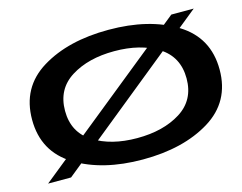

<svg xmlns="http://www.w3.org/2000/svg" viewBox="-96 -830 1239 985"><g transform="rotate(-15 524.0 -338.0)"><path d="M47 0H169L1001 -674H882ZM550 6.5Q765 6.5 906.8 -80.2Q1048.5 -167 1048.5 -337.5Q1048.5 -508.5 906.8 -595.2Q765 -682 550 -682Q335 -682 193.8 -595.5Q52.5 -509 52.5 -337.5Q52.5 -167 194.2 -80.2Q336 6.5 550 6.5ZM550 -107Q412 -107 319.8 -164.8Q227.5 -222.5 227.5 -337.5Q227.5 -453 319.8 -510.8Q412 -568.5 550 -568.5Q689 -568.5 781 -510.8Q873 -453 873 -337.5Q873 -222.5 781 -164.8Q689 -107 550 -107Z"/></g></svg>

Font: Anybody ExtraExpanded SemiBold
Style: Regular
Weight: 600
Width: 8
Version: Version 1.113;gftools[0.9.25]